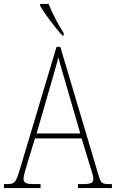

<svg xmlns="http://www.w3.org/2000/svg" viewBox="-23 -951 586 971"><path d="M293 -771H299V-784C274 -822 240 -886 223 -931H180V-921C200 -886 258 -807 293 -771ZM-3 0H182V-20H150C105 -20 96 -28 96 -47C96 -64 111 -109 118 -134L154 -251H390L429 -122C436 -99 449 -62 449 -48C449 -28 441 -20 396 -20H371V0H543V-20H531C494 -20 487 -25 477 -59L282 -714H263L77 -93C58 -30 52 -20 15 -20H-3ZM162 -276 230 -511C245 -565 265 -628 272 -661C282 -625 298 -567 319 -497L383 -276Z"/></svg>

Font: Noto Serif Devanagari Condensed Thin
Style: Regular
Weight: 100
Width: 3
Designer: Universal Thirst, Indian Type Foundry and the Monotype Design Team
Foundry: Monotype Imaging Inc.
Version: Version 2.004